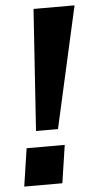

<svg xmlns="http://www.w3.org/2000/svg" viewBox="-53 -756 390 788"><g transform="rotate(-5 142.5 -361.5)"><path d="M82.5 -223 116 -723H285L173 -223ZM14.5 0 38 -156H195L171.5 0Z"/></g></svg>

Font: Public Sans
Style: Bold Italic
Weight: 700
Italic angle: -8°
Designer: The Public Sans project authors (U.S. Web Design System). Libre Franklin designed by Pablo Impallari and Rodrigo Fuenzal
Version: Version 1.008; ttfautohint (v1.8.1) -l 8 -r 50 -G 200 -x 14 